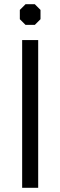

<svg xmlns="http://www.w3.org/2000/svg" viewBox="-20 -890 286 910"><path d="M85 -700H161V0H85ZM74 -799V-843L101 -870H145L172 -843V-799L145 -772H101Z"/></svg>

Font: Chakra Petch
Style: Regular
Weight: 400
Designer: Katatrad Aksorn Co.,Ltd.
Foundry: Cadson Demak Co.,Ltd.
Version: Version 1.000; ttfautohint (v1.6)